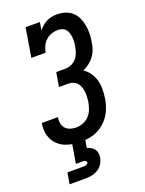

<svg xmlns="http://www.w3.org/2000/svg" viewBox="-175 -825 850 1127"><g transform="rotate(-20 250.0 -261.5)"><path d="M208 8Q183 8 158 4.5Q133 1 110.5 -8Q88 -17 69.5 -33Q51 -49 40 -70Q29 -91 25.5 -116Q22 -141 26 -167Q26 -168 26.5 -170Q27 -172 28 -174H128Q128 -173 127.5 -172Q127 -171 127 -170Q124 -152 128 -134Q132 -116 143.5 -103.5Q155 -91 172.5 -85.5Q190 -80 208 -80Q230 -80 252 -88.5Q274 -97 290 -114Q306 -131 314 -153Q322 -175 326 -196Q328 -212 329 -228.5Q330 -245 328 -260.5Q326 -276 321 -290.5Q316 -305 305.5 -316.5Q295 -328 280.5 -333Q266 -338 250 -338H194L209 -426H264Q284 -426 303 -434Q322 -442 335.5 -458Q349 -474 355.5 -493Q362 -512 365 -531Q368 -545 368.5 -559Q369 -573 367.5 -586.5Q366 -600 362 -613Q358 -626 349.5 -636Q341 -646 328 -650.5Q315 -655 301 -655Q281 -655 261 -648Q241 -641 225.5 -626.5Q210 -612 201.5 -593Q193 -574 189 -554H100L130 -735H219L211 -686Q222 -699 235 -710.5Q248 -722 263.5 -729.5Q279 -737 295.5 -740Q312 -743 328 -743Q354 -743 378.5 -735.5Q403 -728 421.5 -711.5Q440 -695 450.5 -672.5Q461 -650 465.5 -625.5Q470 -601 470 -574.5Q470 -548 465 -522Q462 -500 455 -478.5Q448 -457 434 -437.5Q420 -418 401 -403.5Q382 -389 361 -380Q384 -366 399.5 -343.5Q415 -321 422.5 -294.5Q430 -268 429.5 -239Q429 -210 425 -181Q421 -156 412.5 -131Q404 -106 389.5 -83.5Q375 -61 354 -42.5Q333 -24 309 -12.5Q285 -1 259.5 3.5Q234 8 208 8ZM57 220 69 150H169Q173 150 177.5 149.5Q182 149 186.5 147.5Q191 146 194.5 143Q198 140 199 135Q199 131 196.5 127.5Q194 124 190.5 122.5Q187 121 182.5 120.5Q178 120 174 120H133L153 0H234L225 54Q238 58 250 64.5Q262 71 269.5 81.5Q277 92 279.5 106Q282 120 279 135Q276 154 264.5 172Q253 190 235 201Q217 212 197 216Q177 220 157 220Z"/></g></svg>

Font: Iosevka Curly Slab SmBdObl
Style: Regular
Weight: 600
Italic angle: -9°
Monospace: yes
Designer: Belleve Invis
Foundry: Belleve Invis
Version: Version 11.0.0; ttfautohint (v1.8.3)